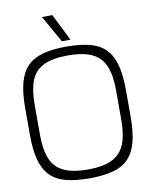

<svg xmlns="http://www.w3.org/2000/svg" viewBox="-111 -1149 970 1240"><g transform="rotate(-10 373.5 -529.0)"><path d="M373 11Q284 11 220.5 -5.5Q157 -22 118 -61.5Q79 -101 61 -167Q43 -233 43 -332V-510Q43 -609 61 -675Q79 -741 118 -780Q157 -819 220.5 -836Q284 -853 373 -853Q463 -853 526.5 -836.5Q590 -820 629 -780.5Q668 -741 686 -675Q704 -609 704 -510V-332Q704 -233 686 -167Q668 -101 629 -61.5Q590 -22 526.5 -5.5Q463 11 373 11ZM373 -47Q476 -47 534 -76.5Q592 -106 616.5 -167Q641 -228 641 -322V-520Q641 -615 616.5 -676Q592 -737 534 -766Q476 -795 373 -795Q271 -795 212.5 -766Q154 -737 130.5 -676Q107 -615 107 -520V-322Q107 -228 130.5 -167Q154 -106 212.5 -76.5Q271 -47 373 -47ZM351 -892 252 -1068 320 -1069 408 -892Z"/></g></svg>

Font: Matangi Light
Style: Regular
Weight: 400
Version: Version 3.002